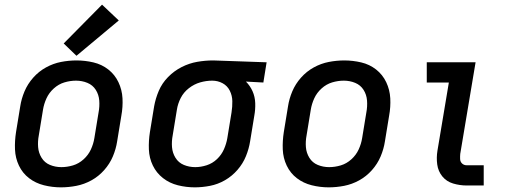

<svg xmlns="http://www.w3.org/2000/svg" viewBox="-20 -798 2200 826"><path d="M242 8Q275 8 308.5 1.5Q342 -5 373 -22Q404 -39 428 -66Q452 -93 465.5 -125Q479 -157 484 -190L502 -300Q509 -338 507 -375Q505 -412 489.5 -444.5Q474 -477 446 -499Q418 -521 382 -529.5Q346 -538 309 -538Q276 -538 242.5 -531.5Q209 -525 178 -508Q147 -491 123 -464Q99 -437 85.5 -405Q72 -373 67 -340L49 -230Q43 -192 44.5 -155Q46 -118 61.5 -85.5Q77 -53 105 -31.5Q133 -10 169 -1Q205 8 242 8ZM244 -79Q218 -79 195 -88.5Q172 -98 159 -119Q146 -140 144 -165Q142 -190 147 -216L165 -326Q169 -351 180 -375Q191 -399 211.5 -417.5Q232 -436 257 -443.5Q282 -451 307 -451Q333 -451 356 -441.5Q379 -432 392 -411.5Q405 -391 407 -365.5Q409 -340 404 -314L386 -204Q382 -179 371 -155Q360 -131 339.5 -112.5Q319 -94 294 -86.5Q269 -79 244 -79ZM309 -558 491 -710 419 -778 254 -611Z M818 8Q850 8 883.5 1.5Q917 -5 947.5 -22.5Q978 -40 1001.5 -67Q1025 -94 1038 -126Q1051 -158 1056 -190L1074 -300Q1079 -327 1078 -354.5Q1077 -382 1066.5 -405.5Q1056 -429 1038 -447L1113 -443L1127 -530L898 -538H897Q863 -538 828.5 -532Q794 -526 761.5 -509.5Q729 -493 703 -466.5Q677 -440 663 -407Q649 -374 643 -340L625 -230Q619 -192 620.5 -155Q622 -118 637.5 -86Q653 -54 681 -32Q709 -10 745 -1Q781 8 818 8ZM820 -79Q794 -79 771 -88.5Q748 -98 735 -119Q722 -140 720 -165Q718 -190 723 -216L741 -326Q745 -352 757.5 -376.5Q770 -401 792.5 -418.5Q815 -436 841 -443.5Q867 -451 893 -451Q917 -451 937.5 -440Q958 -429 968.5 -408Q979 -387 979.5 -363Q980 -339 976 -314L958 -204Q954 -180 943.5 -156Q933 -132 913.5 -113.5Q894 -95 869 -87Q844 -79 820 -79Z M1394 8Q1427 8 1460.5 1.5Q1494 -5 1525 -22Q1556 -39 1580 -66Q1604 -93 1617.5 -125Q1631 -157 1636 -190L1654 -300Q1661 -338 1659 -375Q1657 -412 1641.5 -444.5Q1626 -477 1598 -499Q1570 -521 1534 -529.5Q1498 -538 1461 -538Q1428 -538 1394.5 -531.5Q1361 -525 1330 -508Q1299 -491 1275 -464Q1251 -437 1237.5 -405Q1224 -373 1219 -340L1201 -230Q1195 -192 1196.5 -155Q1198 -118 1213.5 -85.5Q1229 -53 1257 -31.5Q1285 -10 1321 -1Q1357 8 1394 8ZM1396 -79Q1370 -79 1347 -88.5Q1324 -98 1311 -119Q1298 -140 1296 -165Q1294 -190 1299 -216L1317 -326Q1321 -351 1332 -375Q1343 -399 1363.5 -417.5Q1384 -436 1409 -443.5Q1434 -451 1459 -451Q1485 -451 1508 -441.5Q1531 -432 1544 -411.5Q1557 -391 1559 -365.5Q1561 -340 1556 -314L1538 -204Q1534 -179 1523 -155Q1512 -131 1491.5 -112.5Q1471 -94 1446 -86.5Q1421 -79 1396 -79Z M1988 0H2061V-87H1988Q1976 -87 1968 -94.5Q1960 -102 1959.5 -113.5Q1959 -125 1960 -136L2026 -530H1816V-443H1911L1862 -150Q1857 -120 1861 -90.5Q1865 -61 1883 -39Q1901 -17 1929.5 -8.5Q1958 0 1988 0Z"/></svg>

Font: Iosevka Sparkle Medium Oblique
Style: Regular
Weight: 500
Italic angle: -9°
Designer: Belleve Invis
Foundry: Belleve Invis
Version: Version 4.5.0; ttfautohint (v1.8.3)